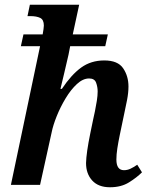

<svg xmlns="http://www.w3.org/2000/svg" viewBox="-20 -780 634 810"><path d="M444 10Q395 10 369 -18.5Q343 -47 343 -92Q344 -135 361 -218L373 -276Q376 -289 380.5 -310.5Q385 -332 388.5 -354.5Q392 -377 392 -394Q392 -413 385.5 -431Q379 -449 356 -449Q330 -449 304.5 -425.5Q279 -402 257 -365.5Q235 -329 219.5 -290.5Q204 -252 198 -222L149 0H26L149 -585H68L79 -635H160Q162 -646 163.5 -656.5Q165 -667 165 -672Q165 -697 149.5 -704.5Q134 -712 108 -712H96L106 -760H314L287 -635H435L424 -585H276L269 -549Q260 -508 250 -467.5Q240 -427 235 -405H241Q281 -465 322.5 -495Q364 -525 420 -525Q477 -525 499.5 -492Q522 -459 522 -415Q522 -389 516 -358Q510 -327 504 -300L485 -209Q479 -180 475 -154Q471 -128 471 -107Q471 -62 503 -62Q517 -62 530 -68Q543 -74 559 -85L579 -53Q557 -31 524 -10.5Q491 10 444 10Z"/></svg>

Font: Noto Serif SemiCondensed SemiBold
Style: Italic
Weight: 600
Width: 4
Italic angle: -12°
Designer: Monotype Design Team
Foundry: Monotype Imaging Inc.
Version: Version 2.014; ttfautohint (v1.8.4.7-5d5b)